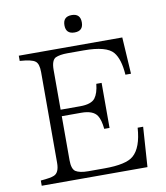

<svg xmlns="http://www.w3.org/2000/svg" viewBox="-93 -956 886 1025"><g transform="rotate(-10 349.5 -444.0)"><path d="M637.7 -226.1 623 -9.8H49.8V-38.1Q105 -42.5 123 -50.8Q151.9 -63 151.9 -116.2V-607.9Q151.9 -654.3 132.8 -667.5Q114.3 -682.1 49.8 -686.5V-714.8H610.8L623 -516.1H592.8Q586.9 -601.6 555.2 -639.6Q519.5 -682.6 396 -682.6H307.6Q266.6 -682.6 242.7 -671.9Q219.7 -659.2 219.7 -607.9V-392.1H325.7Q385.7 -392.1 406.7 -418.9Q426.3 -444.8 431.2 -495.1H460V-251H431.2Q426.3 -300.3 411.1 -323.7Q389.6 -356.9 325.7 -356.9H219.7V-118.2Q219.7 -70.8 239.7 -57.1Q261.7 -43 307.6 -43H396Q514.2 -43 553.7 -78.1Q600.6 -118.7 607.9 -226.1ZM365.2 -879.4Q412.1 -879.4 412.1 -832Q412.1 -785.2 365.2 -785.2Q317.9 -785.2 317.9 -832Q317.9 -879.4 365.2 -879.4Z"/></g></svg>

Font: I.Ming
Style: Regular
Weight: 400
Designer: Ichiten Fonts Project
Version: Version 5.10 Mar 24, 2018